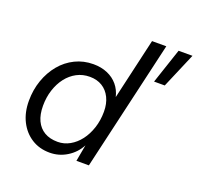

<svg xmlns="http://www.w3.org/2000/svg" viewBox="-128 -868 1041 1013"><g transform="rotate(20 392.5 -361.0)"><path d="M785 -730 701 -533H641L707 -730ZM251 8Q193 8 149 -20Q105 -48 80 -97.5Q55 -147 55 -212Q55 -274 74 -328Q93 -382 127 -423Q161 -464 208 -487Q255 -510 310 -510Q354 -510 389 -495Q424 -480 447 -452.5Q470 -425 479 -387L558 -730H638L469 0H399L416 -93Q392 -47 347.5 -19.5Q303 8 251 8ZM271 -60Q307 -60 339 -78Q371 -96 395 -127.5Q419 -159 433 -201.5Q447 -244 447 -293Q447 -338 430.5 -371.5Q414 -405 384.5 -423Q355 -441 315 -441Q275 -441 242 -423.5Q209 -406 185 -375Q161 -344 147.5 -302.5Q134 -261 134 -213Q134 -164 150 -130Q166 -96 196.5 -78Q227 -60 271 -60Z"/></g></svg>

Font: Work Sans
Style: Italic
Weight: 400
Italic angle: -13°
Designer: Wei Huang
Foundry: Wei Huang
Version: Version 2.012